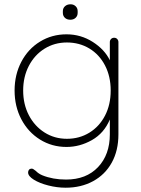

<svg xmlns="http://www.w3.org/2000/svg" viewBox="-20 -675 655 895"><path d="M532 -479V-49Q532 27 501 83Q470 139 414 169.5Q358 200 286 200Q246 200 205 189.5Q164 179 137.5 162.5Q111 146 111 129Q111 121 115.5 116Q120 111 128 111Q134 111 146 121Q160 135 177 142Q226 162 288 162Q382 162 437 104Q492 46 492 -49V-118Q465 -54 408.5 -22Q352 10 290 10Q222 10 166.5 -24.5Q111 -59 79.5 -119Q48 -179 48 -253Q48 -327 79.5 -387Q111 -447 166.5 -481Q222 -515 290 -515Q357 -515 412.5 -479.5Q468 -444 492 -394V-479Q492 -487 497.5 -493Q503 -499 512 -499Q521 -499 526.5 -493Q532 -487 532 -479ZM496 -253Q496 -319 469.5 -370Q443 -421 396.5 -449Q350 -477 292 -477Q234 -477 187.5 -448Q141 -419 114.5 -368Q88 -317 88 -253Q88 -189 114.5 -138Q141 -87 187.5 -57.5Q234 -28 292 -28Q350 -28 396.5 -56.5Q443 -85 469.5 -136Q496 -187 496 -253ZM273 -615V-623Q273 -637 283 -646Q293 -655 309 -655Q323 -655 332.5 -646Q342 -637 342 -623V-615Q342 -601 332.5 -592Q323 -583 308 -583Q292 -583 282.5 -592Q273 -601 273 -615Z"/></svg>

Font: Quicksand Light
Style: Regular
Weight: 300
Designer: Andrew Paglinawan
Foundry: Andrew Paglinawan
Version: Version 3.000